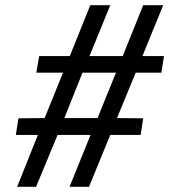

<svg xmlns="http://www.w3.org/2000/svg" viewBox="-20 -720 652 740"><path d="M356 -265H228L298 -440H427ZM328 -700 249 -504H131L120 -440H223L152 -265L51 -264L41 -200H126L46 0H119L202 -200H329L248 0H323L405 -200H522L532 -264L431 -265L503 -440H602L612 -504H529L609 -700H532L453 -504H325L405 -700Z"/></svg>

Font: Jost* 400 Book Italic
Style: Italic
Weight: 400
Italic angle: -10°
Version: Version 3.200; ttfautohint (v0.97) -l 8 -r 50 -G 200 -x 14 -